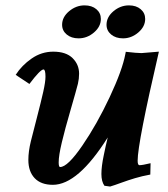

<svg xmlns="http://www.w3.org/2000/svg" viewBox="-20 -682 623 711"><path d="M293 -662.1Q320.3 -662.1 336.9 -647.9Q353.5 -633.8 353.5 -611.8Q353.5 -583.5 328.1 -561.8Q302.7 -540 271 -540Q244.1 -540 227.1 -554.2Q210 -568.4 210 -590.3Q210 -618.7 235.8 -640.4Q261.7 -662.1 293 -662.1ZM457.5 -662.1Q484.4 -662.1 501 -647.9Q517.6 -633.8 517.6 -611.8Q517.6 -583.5 492.2 -561.8Q466.8 -540 435.5 -540Q408.7 -540 391.6 -554.2Q374.5 -568.4 374.5 -590.3Q374.5 -618.7 400.1 -640.4Q425.8 -662.1 457.5 -662.1ZM175.8 2.4Q131.8 2.4 108.4 -22.2Q85 -46.9 85 -89.8Q85 -121.1 94.2 -158.7Q100.1 -183.1 116 -243.9Q131.8 -304.7 140.1 -341.8Q148.4 -378.9 148.4 -397.9Q148.4 -424.8 141.1 -424.8Q129.4 -424.8 88.9 -371.1L38.1 -404.8Q60.5 -439.9 97.2 -465.3Q133.8 -490.7 177.2 -490.7Q224.6 -490.7 248.8 -466.8Q272.9 -442.9 272.9 -409.2Q272.9 -390.6 268.6 -372.1Q262.2 -346.7 241.5 -275.4Q220.7 -204.1 209 -155Q197.3 -106 197.3 -80.6Q197.3 -63.5 202.6 -63.5Q230.5 -63.5 284.7 -142.6Q338.9 -221.7 386 -322Q433.1 -422.4 444.3 -482.4Q445.3 -487.3 445.8 -490.2Q487.3 -485.4 503.9 -485.4L568.4 -490.7Q489.7 -152.3 489.7 -86.9Q489.7 -70.3 496.6 -70.3Q507.3 -70.3 537.6 -77.6L536.6 -35.6Q505.4 -29.8 480 -22.2Q454.6 -14.6 429.4 -5.4Q404.3 3.9 387.7 8.8L366.7 5.9Q355.5 -9.8 355.5 -37.6Q355.5 -65.9 364.3 -107.4Q371.1 -141.1 378.9 -172.9Q268.6 2.4 175.8 2.4Z"/></svg>

Font: Flanker
Style: Bold Italic
Weight: 700
Italic angle: -12°
Designer: Flanker
Version: Version 2.000